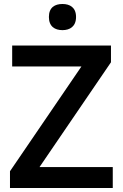

<svg xmlns="http://www.w3.org/2000/svg" viewBox="-20 -942 616 962"><path d="M293 -922C255 -922 225 -905 225 -857C225 -809 255 -791 293 -791C330 -791 361 -809 361 -857C361 -905 330 -922 293 -922ZM545 0V-105H178L536 -630V-714H41V-609H388L30 -84V0Z"/></svg>

Font: Noto Sans Kayah Li SemiBold
Style: Regular
Weight: 600
Designer: Monotype Design Team, Sérgio Martins
Foundry: Monotype Imaging Inc.
Version: Version 2.002